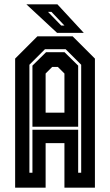

<svg xmlns="http://www.w3.org/2000/svg" viewBox="-20 -868 509 888"><path d="M50 0V-597L153 -700H316L419 -597V0H278V-206H191V0ZM116 -69H130V-268H341.5V-69H355.5V-568.5L283.5 -640.5H188L116 -568.5ZM130 -282V-564.5L193 -626.5H278.5L341.5 -564.5V-282ZM191 -347H278V-528L247.5 -558.5H221.5L191 -528ZM367.5 -716H244L102 -848H245.5ZM278 -750 218 -813H202L263 -750Z"/></svg>

Font: Tourney Condensed Regular
Style: Bold
Weight: 700
Width: 3
Designer: Tyler Finck
Foundry: Etcetera Type Co
Version: Version 1.010; ttfautohint (v1.8.3)